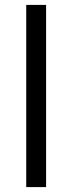

<svg xmlns="http://www.w3.org/2000/svg" viewBox="-20 -763 294 783"><path d="M87 0V-743H168V0Z"/></svg>

Font: Source Han Sans & Saira Hybrid
Style: Regular
Weight: 400
Designer: Ryoko NISHIZUKA 西塚涼子 (kana & ideographs); Paul D. Hunt (Latin, Greek & Cyrillic); Wenlong ZHANG 张文龙 (bopomofo); Sandoll 
Foundry: Adobe Systems Incorporated
Version: Version 1.00;August 2, 2021;FontCreator 13.0.0.2675 64-bit